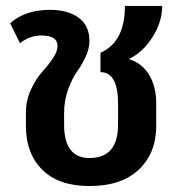

<svg xmlns="http://www.w3.org/2000/svg" viewBox="-20 -611 608 644"><path d="M412 -413Q457 -399 480.5 -359.5Q504 -320 504 -264V-188Q504 -98 446 -42.5Q388 13 280 13Q177 13 122 -41.5Q67 -96 67 -188V-235Q67 -274 83.5 -310Q100 -346 120 -368Q140 -390 156.5 -414Q173 -438 173 -456Q173 -492 120 -492Q79 -492 47 -466L14 -533Q64 -578 148 -578Q208 -578 244 -551.5Q280 -525 280 -474Q280 -447 266.5 -419Q253 -391 237.5 -369.5Q222 -348 208.5 -311Q195 -274 195 -231V-193Q195 -81 280 -81Q376 -81 376 -193V-263Q376 -369 317 -369V-434Q399 -470 399 -591H524Q524 -538 491.5 -486.5Q459 -435 412 -413Z"/></svg>

Font: FiraGO Medium
Style: Regular
Weight: 500
Designer: bBox Type
Foundry: bBox Type GmbH
Version: Version 1.001;PS 001.001;hotconv 1.0.88;makeotf.lib2.5.64775